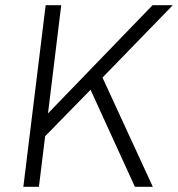

<svg xmlns="http://www.w3.org/2000/svg" viewBox="-20 -720 686 740"><path d="M70 0 156 -700H216L165 -283L568 -700H646L375 -421L569 0H500L329 -374L154 -195L130 0Z"/></svg>

Font: Haskoy Light
Style: Italic
Weight: 300
Designer: Ertekin Erdin
Foundry: Ertekin Erdin
Version: Version 2.000; ttfautohint (v1.8.4.7-5d5b)